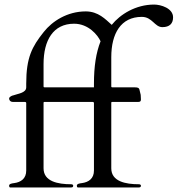

<svg xmlns="http://www.w3.org/2000/svg" viewBox="-20 -822 779 842"><path d="M598 -8C598 -11 595 -14 589 -14C531 -14 468 -26 468 -84V-371C468 -374 469 -375 471 -375H586C595 -375 598 -378 598 -386C598 -393 597 -399 597 -406C595 -413 594 -420 592 -427C590 -438 583 -439 568 -439H473C471 -439 468 -439 468 -443V-571C468 -675 510 -748 602 -748C648 -748 658 -703 692 -703C724 -703 739 -719 739 -746C739 -786 685 -802 656 -802C575 -802 507 -759 470 -713C442 -738 411 -772 356 -772C275 -772 209 -729 172 -682C120 -617 95 -569 95 -455V-439C95 -414 57 -411 39 -404C32 -403 20 -397 20 -390C20 -381 27 -375 36 -375H89C93 -375 95 -373 95 -370V-74C95 -39 72 -23 42 -19C33 -18 20 -16 20 -8C20 -3 21 -1 24 0H292C299 0 301 -3 301 -8C301 -11 298 -14 292 -14C234 -14 171 -26 171 -84V-371C171 -374 172 -375 174 -375H386C390 -375 392 -373 392 -370V-74C392 -39 369 -23 339 -19C330 -18 317 -16 317 -8C317 -3 318 -1 321 0H589C596 0 598 -3 598 -8ZM421 -641C401 -590 392 -530 392 -455V-439C392 -439 391 -439 391 -439H176C174 -439 171 -439 171 -443V-541C171 -645 213 -718 305 -718C368 -718 409 -668 421 -641Z"/></svg>

Font: fbb
Style: Regular
Weight: 400
Designer: David J. Perry, Michael Sharpe
Version: Version 1.045